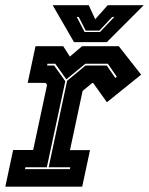

<svg xmlns="http://www.w3.org/2000/svg" viewBox="-30 -718 572 738"><path d="M-9.5 -0.5 20.5 -141.5H97.5L151 -392L145 -399.5H76.5L106.5 -540.5H213L238.5 -500.5L285.5 -540.5H426.5L512.5 -431L381 -325L328 -399H324.5L287.5 -368.5L239 -141H316L286 -0.5ZM66 -68H238.5L240 -75H157L228 -407.5L298.5 -466H380.5L413 -418.5L419 -423L384.5 -473H298L225 -413L182.5 -473H152.5L151 -466H178L221 -406L150 -75H67.5ZM254.5 -556 172.5 -698H311L336 -644L384 -698H522.5L380.5 -556ZM295 -595H354.5L409.5 -653H401.5L352 -600.5H299.5L272.5 -653H265Z"/></svg>

Font: Tourney Condensed ExtraBold
Style: Italic
Weight: 800
Width: 3
Italic angle: -12°
Designer: Tyler Finck
Foundry: Etcetera Type Co
Version: Version 1.010; ttfautohint (v1.8.3)